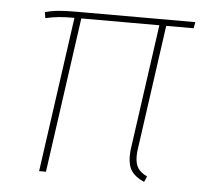

<svg xmlns="http://www.w3.org/2000/svg" viewBox="-43 -565 660 615"><g transform="rotate(5 286.5 -257.0)"><path d="M414 -106Q411 -88 411 -75Q411 -51 420 -37Q429 -23 450 -13L442 5Q414 -7 401.5 -25Q389 -43 389 -73Q389 -89 392 -107L447 -499H196L126 0H104L174 -499Q143 -499 123.5 -497Q104 -495 81 -490L78 -509Q100 -515 122.5 -517Q145 -519 181 -519H561L557 -499H469Z"/></g></svg>

Font: FiraGO Thin
Style: Italic
Weight: 100
Italic angle: -8°
Designer: bBox Type GmbH
Foundry: bBox Type GmbH
Version: Version 1.001